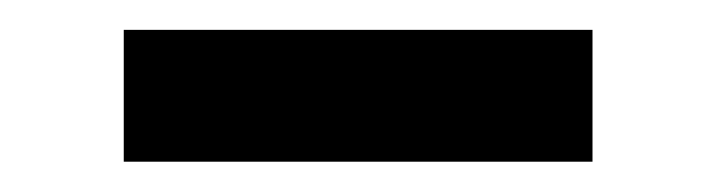

<svg xmlns="http://www.w3.org/2000/svg" viewBox="-20 -392 478 128"><path d="M62.5 -372.1H375V-284.2H62.5Z"/></svg>

Font: Manrope3 Semibold
Style: Regular
Weight: 600
Width: 4
Designer: Mikhail Sharanda
Foundry: Mikhail Sharanda
Version: Version 3.000;PS 003.000;hotconv 1.0.88;makeotf.lib2.5.64775